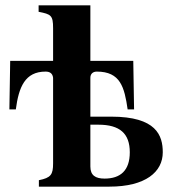

<svg xmlns="http://www.w3.org/2000/svg" viewBox="-20 -696 642 716"><path d="M317 -676H124V-652C170 -643 178 -639 178 -591V-469H18L15 -288H39C50 -371 73 -429 150 -429C165 -429 176 -423 178 -406V-87C178 -45 170 -33 125 -24V0H388C523 0 587 -55 587 -128C587 -191 563 -261 395 -261H317V-406C317 -422 328 -429 341 -429C429 -429 444 -371 456 -288H480L477 -469H317ZM317 -231H347C427 -231 464 -198 464 -128C464 -60 429 -30 370 -30C336 -30 317 -42 317 -75Z"/></svg>

Font: XITS Math
Style: Bold
Weight: 700
Designer: MicroPress Inc., with final additions and corrections provided by Coen Hoffman, Elsevier (retired)
Version: Version 1.105